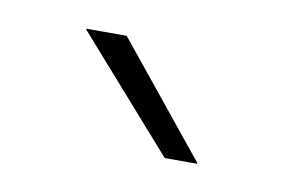

<svg xmlns="http://www.w3.org/2000/svg" viewBox="-32 -725 317 216"><g transform="rotate(10 126.0 -617.0)"><path d="M99 -681 202 -554V-553H165L53 -680V-681Z"/></g></svg>

Font: Anek Latin ExtraLight
Style: Regular
Weight: 250
Designer: Yesha Goshar
Foundry: Ek Type
Version: Version 1.003